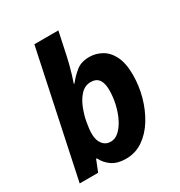

<svg xmlns="http://www.w3.org/2000/svg" viewBox="-180 -884 955 1019"><g transform="rotate(-30 297.5 -375.0)"><path d="M298 10Q246 10 213.5 -12Q181 -34 163 -70H159L131 0H18L179 -760H326L296 -619Q292 -599 285 -572.5Q278 -546 270 -519Q262 -492 255 -473H259Q285 -506 316 -531Q347 -556 397 -556Q436 -556 471.5 -536.5Q507 -517 529 -473.5Q551 -430 551 -358Q551 -291 533 -226Q515 -161 482 -107.5Q449 -54 402.5 -22Q356 10 298 10ZM273 -109Q300 -109 323.5 -130.5Q347 -152 364.5 -187Q382 -222 392 -265Q402 -308 402 -351Q402 -437 338 -437Q302 -437 277 -411Q252 -385 236 -345.5Q220 -306 212.5 -265Q205 -224 205 -195Q205 -156 223.5 -132.5Q242 -109 273 -109Z"/></g></svg>

Font: BC Sans
Style: Bold Italic
Weight: 700
Italic angle: -12°
Designer: Monotype Design Team
Province of B.C.
Foundry: Monotype Imaging Inc.
Version: Version 2.000;GOOG;noto-source:20170915:90ef993387c0